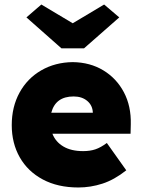

<svg xmlns="http://www.w3.org/2000/svg" viewBox="-20 -820 626 850"><path d="M327 10Q236 10 169.5 -25.5Q103 -61 67.5 -123.5Q32 -186 32 -266Q32 -347 66.5 -410Q101 -473 162.5 -508.5Q224 -544 302 -545Q379 -544 437.5 -508.5Q496 -473 528.5 -411.5Q561 -350 559 -270L558 -228H212Q226 -192 260.5 -171.5Q295 -151 348 -151Q379 -151 402.5 -159Q426 -167 453 -187L539 -66Q486 -24 433.5 -7Q381 10 327 10ZM306 -393Q226 -393 207 -321H391Q390 -353 366.5 -373Q343 -393 306 -393ZM252 -606 97 -743 163 -800 302 -717 441 -800 508 -743 352 -606Z"/></svg>

Font: Lexend Deca ExtraBold
Style: Regular
Weight: 800
Designer: Bonnie Shaver-Troup, Thomas Jockin
Foundry: Lexend
Version: Version 1.008; ttfautohint (v1.8.4.7-5d5b)